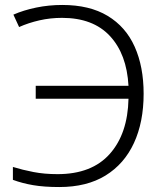

<svg xmlns="http://www.w3.org/2000/svg" viewBox="-20 -744 661 774"><path d="M230 -672Q183 -672 139 -662Q95 -652 57 -635L34 -685Q75 -703 126 -713.5Q177 -724 231 -724Q341 -724 414 -680Q487 -636 523 -555.5Q559 -475 559 -366Q559 -252 520 -167.5Q481 -83 405.5 -36.5Q330 10 219 10Q158 10 114 2.5Q70 -5 32 -19V-71Q71 -59 115 -50.5Q159 -42 212 -42Q350 -42 422.5 -123.5Q495 -205 498 -346H124V-398H498Q491 -526 423 -599Q355 -672 230 -672Z"/></svg>

Font: RS Noto Sans Light
Style: Regular
Weight: 300
Designer: Monotype Design Team
Foundry: Monotype Imaging Inc.
Version: Version 3.10